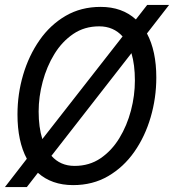

<svg xmlns="http://www.w3.org/2000/svg" viewBox="-35 -740 707 780"><path d="M-15 20 74 -95Q36 -166 36 -275Q36 -358 59 -436Q82 -514 125.5 -576.5Q169 -639 231.5 -675.5Q294 -712 374 -712Q461 -712 517 -661L563 -720H652L562 -604Q600 -533 600 -425Q600 -342 577 -263.5Q554 -185 510.5 -123Q467 -61 404.5 -24.5Q342 12 262 12Q175 12 119 -38L74 20ZM122 -287Q122 -223 137 -175L463 -592Q426 -633 368 -633Q308 -633 262.5 -602Q217 -571 186 -520.5Q155 -470 138.5 -408.5Q122 -347 122 -287ZM268 -66Q328 -66 373.5 -97Q419 -128 450 -179Q481 -230 497 -291Q513 -352 513 -413Q513 -477 499 -524L174 -107Q210 -66 268 -66Z"/></svg>

Font: DM Mono
Style: Italic
Weight: 400
Italic angle: -10°
Designer: Colophon Foundry
Foundry: Colophon Foundry
Version: Version 1.000; ttfautohint (v1.8.2.53-6de2)